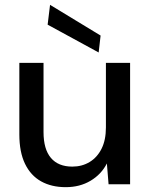

<svg xmlns="http://www.w3.org/2000/svg" viewBox="-20 -762 626 794"><path d="M252 12Q193 12 150 -12Q107 -36 83.5 -84.5Q60 -133 60 -206V-502H160V-216Q160 -145 190.5 -109Q221 -73 279 -73Q319 -73 350.5 -92Q382 -111 400 -147Q418 -183 418 -235V-502H518V0H429L422 -86Q399 -41 354.5 -14.5Q310 12 252 12ZM388 -545 177 -660 187 -742 396 -615Z"/></svg>

Font: DM Sans 16pt Medium
Style: Regular
Weight: 500
Version: Version 4.004;gftools[0.9.30]